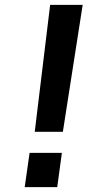

<svg xmlns="http://www.w3.org/2000/svg" viewBox="-20 -765 411 785"><path d="M122 -226 185 -745H318L237 -226ZM81 0 101 -140H233L214 0Z"/></svg>

Font: Plus Jakarta Sans
Style: Bold Italic
Weight: 700
Italic angle: -8°
Designer: Gumpita Rahayu
Foundry: Tokotype
Version: Version 2.071; ttfautohint (v1.8.4.7-5d5b);gftools[0.9.29]